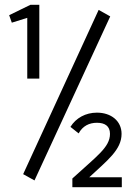

<svg xmlns="http://www.w3.org/2000/svg" viewBox="-20 -706 540 796"><path d="M93 -380H143V-686H106L18 -643L29 -612L93 -632ZM123 42 437 -638 389 -665 76 16ZM280 70H485V29H350C425 -41 484 -85 484 -151C484 -205 440 -239 382 -239C335 -239 295 -217 272 -180L306 -153C323 -184 350 -197 382 -197C414 -197 436 -184 436 -151C436 -95 380 -58 280 34Z"/></svg>

Font: Inconsolata Thin
Style: Regular
Weight: 100
Monospace: yes
Designer: Raph Levien, Cyreal, Brenton Simpson
Foundry: Raph Levien, Cyreal, Google
Version: Version 3.100